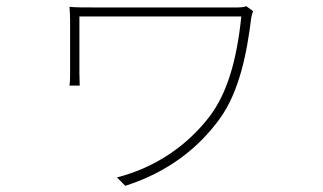

<svg xmlns="http://www.w3.org/2000/svg" viewBox="-20 -541 1040 619"><path d="M796 -505 774 -521C767 -518 755 -517 748 -517C715 -517 302 -517 281 -517C249 -517 222 -517 204 -519C205 -505 206 -491 206 -475C206 -445 206 -323 206 -303C206 -295 206 -279 204 -265H237C237 -279 236 -293 236 -303C236 -323 236 -464 236 -488C294 -488 718 -488 758 -488C743 -342 711 -241 659 -170C585 -71 479 0 357 31L384 58C519 15 619 -62 689 -159C751 -245 776 -368 790 -484C791 -490 794 -501 796 -505Z"/></svg>

Font: Harano Aji Gothic TW ExtraLight
Style: Regular
Weight: 250
Foundry: Masamichi Hosoda
Version: HaranoAjiGothicTW-ExtraLight version 20230610;ttx 4.39.4